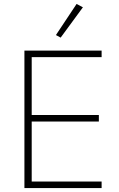

<svg xmlns="http://www.w3.org/2000/svg" viewBox="-20 -955 606 975"><path d="M104 0V-698H496V-665H141V-371H482V-338H141V-33H496V0ZM288 -764 264 -777 369 -935 401 -918Z"/></svg>

Font: IBM Plex Sans Arabic ExtraLight
Style: Regular
Weight: 200
Designer: Mike Abbink, Paul van der Laan, Pieter van Rosmalen, Wael Morcos, Khajak Apelian
Foundry: Bold Monday
Version: Version 1.1